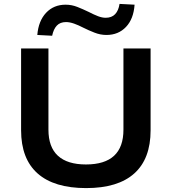

<svg xmlns="http://www.w3.org/2000/svg" viewBox="-20 -953 879 983"><path d="M421 10Q257 10 172.5 -65Q88 -140 88 -286V-705H228V-289Q228 -200 276.5 -155.5Q325 -111 420 -111Q516 -111 564 -155.5Q612 -200 612 -289V-705H751V-286Q751 -140 667.5 -65Q584 10 421 10ZM247 -770 171 -774Q177 -846 216 -887.5Q255 -929 316 -929Q347 -929 376 -917.5Q405 -906 434 -892Q461 -878 482 -870Q503 -862 521 -862Q552 -862 569.5 -880.5Q587 -899 592 -933L669 -929Q664 -856 625 -815Q586 -774 525 -774Q494 -774 463.5 -786Q433 -798 407 -811Q382 -824 359.5 -832Q337 -840 318 -840Q288 -840 271 -822Q254 -804 247 -770Z"/></svg>

Font: Nunito Sans 10pt SemiExpanded
Style: Bold
Weight: 700
Width: 6
Designer: Vernon Adams
Foundry: Vernon Adams
Version: Version 3.101;gftools[0.9.27]